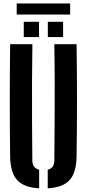

<svg xmlns="http://www.w3.org/2000/svg" viewBox="-20 -1048 486 1077"><path d="M36.9 -170.5Q34.9 -326.9 34.9 -485.4Q34.9 -643.9 36.9 -800H161.7Q159.9 -695.9 159.6 -584.9Q159.2 -473.9 159.8 -363Q160.4 -252.1 161.4 -147.9Q161.4 -126.8 171.1 -113.8Q180.7 -100.7 199.6 -95.9V8.5Q113.5 3.6 75.9 -38.4Q38.2 -80.5 36.9 -170.5ZM247.7 8.5V-95.9Q266.5 -100.7 275.6 -113.8Q284.7 -126.8 284.7 -147.9Q285.7 -252.1 286.4 -363Q287.1 -473.9 286.9 -584.9Q286.6 -695.9 284.7 -800H409.6Q411.9 -643.9 411.9 -485.4Q411.9 -326.9 409.6 -170.5Q408.3 -80.5 370.8 -38.4Q333.3 3.6 247.7 8.5ZM248.3 -840V-925.7H334V-840ZM113.3 -840V-925.7H198.9V-840ZM73.7 -1028.4H373.5V-966.4H73.7Z"/></svg>

Font: Big Shoulders Stencil Thin
Style: Regular
Weight: 100
Designer: Patric King
Foundry: XO Type Co
Version: Version 2.001